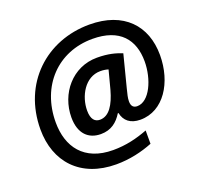

<svg xmlns="http://www.w3.org/2000/svg" viewBox="-138 -861 1128 1099"><g transform="rotate(-20 426.5 -311.5)"><path d="M389 91C471 91 547 73 612 47V-34C546 -9 479 8 400 8C223 8 144 -104 144 -253C144 -476 294 -631 504 -631C671 -631 742 -540 742 -408C742 -300 690 -181 615 -181C594 -181 579 -192 579 -223C579 -245 585 -265 593 -298L643 -493C605 -508 561 -521 492 -521C342 -521 238 -394 238 -249C238 -149 291 -102 365 -102C428 -102 467 -134 496 -181H500C510 -132 545 -102 606 -102C748 -102 837 -246 837 -412C837 -591 725 -714 516 -714C253 -714 48 -525 48 -245C48 -48 171 91 389 91ZM388 -181C358 -181 336 -201 336 -255C336 -342 390 -442 484 -442C505 -442 519 -439 532 -435L502 -321C479 -238 444 -181 388 -181Z"/></g></svg>

Font: Noto Sans SemiBold
Style: Italic
Weight: 600
Italic angle: -12°
Designer: Monotype Design Team
Foundry: Monotype Imaging Inc.
Version: Version 2.013